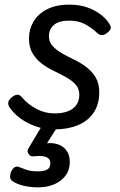

<svg xmlns="http://www.w3.org/2000/svg" viewBox="-20 -539 519 828"><path d="M214 19Q171 19 133 5.5Q95 -8 66.5 -29.5Q38 -51 22 -75Q15 -84 15.5 -95.5Q16 -107 29 -118Q42 -129 53 -130.5Q64 -132 74 -120Q99 -90 136 -70Q173 -50 214 -50Q249 -50 272.5 -59Q296 -68 309 -86Q322 -104 322 -130Q322 -157 306 -174.5Q290 -192 266 -205.5Q242 -219 213.5 -232.5Q185 -246 161 -264Q137 -282 121 -308Q105 -334 105 -374Q105 -412 124 -445Q143 -478 182 -498.5Q221 -519 280 -519Q323 -519 356.5 -507Q390 -495 413.5 -477Q437 -459 449 -440Q458 -428 458 -419Q458 -410 443 -398Q431 -388 421 -387.5Q411 -387 400 -396Q376 -419 347 -434.5Q318 -450 278 -450Q234 -450 212.5 -431.5Q191 -413 191 -383Q191 -358 207 -340.5Q223 -323 247.5 -309Q272 -295 300 -281.5Q328 -268 352 -250Q376 -232 392 -206Q408 -180 408 -141Q408 -88 383 -52Q358 -16 314.5 1.5Q271 19 214 19ZM143 269Q112 269 82 262Q52 255 32 241Q23 233 23.5 221Q24 209 29 199Q36 186 44.5 181.5Q53 177 64 182Q76 187 95 193.5Q114 200 143 200Q169 200 183 192.5Q197 185 197 165Q197 145 178.5 138Q160 131 128 135Q117 136 112 133.5Q107 131 103 124Q98 117 99 110.5Q100 104 105 97L171 -13H241L166 105L137 89Q181 74 213.5 79.5Q246 85 263.5 106Q281 127 281 158Q281 194 262.5 218.5Q244 243 213.5 256Q183 269 143 269Z"/></svg>

Font: Playwrite AT
Style: Italic
Weight: 400
Italic angle: -13.0072°
Designer: Veronika Burian, José Scaglione
Foundry: TypeTogether
Version: Version 1.002